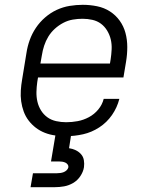

<svg xmlns="http://www.w3.org/2000/svg" viewBox="-20 -558 640 798"><path d="M255 8Q232 8 209.5 5Q187 2 166.5 -6Q146 -14 129 -27Q112 -40 99 -57Q86 -74 78.5 -94.5Q71 -115 68 -137Q65 -159 66.5 -182Q68 -205 72 -228L90 -338Q94 -365 103.5 -391.5Q113 -418 129 -442Q145 -466 167.5 -485.5Q190 -505 216 -517Q242 -529 269.5 -533.5Q297 -538 324 -538Q354 -538 383.5 -532Q413 -526 437 -510.5Q461 -495 477.5 -472Q494 -449 501.5 -421Q509 -393 509 -362.5Q509 -332 504 -302L493 -236H138L135 -218Q132 -197 131.5 -176Q131 -155 135.5 -135.5Q140 -116 150.5 -99Q161 -82 177 -70.5Q193 -59 213.5 -54.5Q234 -50 255 -50Q279 -50 303 -54.5Q327 -59 349.5 -71Q372 -83 388.5 -103Q405 -123 411 -147H476Q467 -111 445.5 -80Q424 -49 392.5 -28.5Q361 -8 325.5 0Q290 8 255 8ZM148 -294H437L440 -312Q443 -332 444 -353Q445 -374 440.5 -393.5Q436 -413 425.5 -430.5Q415 -448 399.5 -459.5Q384 -471 364 -475.5Q344 -480 323 -480Q303 -480 282.5 -476.5Q262 -473 243 -463Q224 -453 208 -438.5Q192 -424 181 -406Q170 -388 163.5 -368Q157 -348 154 -328ZM107 220 117 162H217Q224 162 231 161Q238 160 244.5 157.5Q251 155 256.5 150Q262 145 264 138Q264 138 264 138Q264 138 264 138Q265 131 261 125.5Q257 120 251 117.5Q245 115 238.5 114Q232 113 225 113H192L211 0H276L267 58Q281 60 294 66Q307 72 316.5 82.5Q326 93 328.5 107.5Q331 122 329 137Q326 156 314 174Q302 192 284 202.5Q266 213 246.5 216.5Q227 220 207 220Z"/></svg>

Font: Iosevka Slab LtExObl
Style: Regular
Weight: 300
Width: 7
Italic angle: -9°
Monospace: yes
Designer: Belleve Invis
Foundry: Belleve Invis
Version: Version 11.1.0; ttfautohint (v1.8.3)